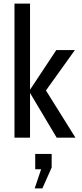

<svg xmlns="http://www.w3.org/2000/svg" viewBox="-20 -770 458 1074"><path d="M61 -750H148V-268L295 -490H399L237 -264L402 0H297L148 -250V0H61ZM174 284 210 177H177V91H269V167L217 284Z"/></svg>

Font: Cabin Condensed
Style: Regular
Weight: 400
Width: 3
Version: Version 2.001